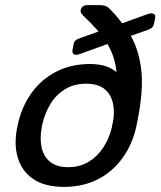

<svg xmlns="http://www.w3.org/2000/svg" viewBox="-20 -720 627 750"><path d="M230 10Q155 10 110 -20.5Q65 -51 49 -105.5Q33 -160 49 -231Q64 -302 102.5 -356Q141 -410 199.5 -440Q258 -470 332 -470Q365 -470 391 -462Q417 -454 435 -438Q432 -470 423 -497Q414 -524 400 -548L292 -509Q283 -506 278 -506Q270 -506 266 -510.5Q262 -515 263 -524L267 -545Q269 -557 275.5 -562.5Q282 -568 295 -572L365 -597Q352 -612 337 -627.5Q322 -643 306 -658Q298 -666 296 -671Q294 -676 295 -680Q297 -689 303.5 -694.5Q310 -700 319 -700H371Q384 -700 392.5 -696.5Q401 -693 407 -687Q421 -673 433.5 -658.5Q446 -644 457 -629L557 -665Q566 -668 571 -668Q579 -668 583.5 -663.5Q588 -659 586 -650L582 -629Q580 -618 574 -612.5Q568 -607 554 -602L491 -580Q523 -524 532 -445Q541 -366 516 -243Q515 -239 514.5 -235.5Q514 -232 513 -228Q498 -158 459.5 -104Q421 -50 363 -20Q305 10 230 10ZM246 -67Q292 -67 326.5 -88Q361 -109 384 -144.5Q407 -180 417 -223Q418 -227 418 -230Q418 -233 420 -237Q429 -280 421.5 -315.5Q414 -351 388.5 -372Q363 -393 316 -393Q270 -393 235 -372Q200 -351 178 -315.5Q156 -280 146 -237Q145 -232 144 -229Q143 -226 143 -222Q135 -179 142.5 -144Q150 -109 175.5 -88Q201 -67 246 -67Z"/></svg>

Font: Rubik
Style: Italic
Weight: 400
Italic angle: -12°
Designer: Hubert and Fischer
Foundry: Hubert and Fischer
Version: Version 2.300;gftools[0.9.30]